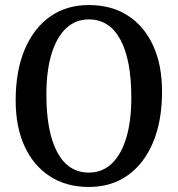

<svg xmlns="http://www.w3.org/2000/svg" viewBox="-20 -726 705 762"><path d="M332.7 16Q243.1 16 178.2 -26.1Q113.2 -68.2 77.7 -145Q42.2 -221.9 42.2 -327.4Q42.2 -444.1 77.7 -528.7Q113.2 -613.4 178.2 -659.7Q243.1 -706 332.7 -706Q422.2 -706 487.2 -664.3Q552.1 -622.6 587.6 -545.4Q623.1 -468.1 623.1 -362.6Q623.1 -246.1 587.6 -161.4Q552.1 -76.6 487.2 -30.3Q422.2 16 332.7 16ZM332.7 -41Q385.3 -41 423 -76.2Q460.6 -111.5 480.9 -178.1Q501.2 -244.7 501.2 -338.7Q501.2 -488.6 457.7 -568.8Q414.2 -649 332.7 -649Q280 -649 242.4 -613.8Q204.9 -578.5 184.5 -511.9Q164.1 -445.3 164.1 -351.3Q164.1 -201.4 207.6 -121.2Q251.2 -41 332.7 -41Z"/></svg>

Font: Platypi Light
Style: Regular
Weight: 300
Designer: David Sargent
Foundry: Bolt Cutter Type
Version: Version 1.200